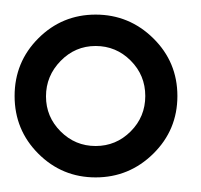

<svg xmlns="http://www.w3.org/2000/svg" viewBox="-255 -895 275 263"><path d="M-124 -652Q-170 -652 -202.5 -684.5Q-235 -717 -235 -763.5Q-235 -810 -202.5 -842.5Q-170 -875 -124 -875Q-78 -875 -45 -842.5Q-12 -810 -12 -763.5Q-12 -717 -45 -684.5Q-78 -652 -124 -652ZM-124 -695Q-96 -695 -76 -715Q-56 -735 -56 -763.5Q-56 -792 -76 -812Q-96 -832 -124 -832Q-152 -832 -172 -811.5Q-192 -791 -192 -763Q-192 -735 -172 -715Q-152 -695 -124 -695Z M-124 -652Q-170 -652 -202.5 -684.5Q-235 -717 -235 -763.5Q-235 -810 -202.5 -842.5Q-170 -875 -124 -875Q-78 -875 -45 -842.5Q-12 -810 -12 -763.5Q-12 -717 -45 -684.5Q-78 -652 -124 -652ZM-124 -695Q-96 -695 -76 -715Q-56 -735 -56 -763.5Q-56 -792 -76 -812Q-96 -832 -124 -832Q-152 -832 -172 -811.5Q-192 -791 -192 -763Q-192 -735 -172 -715Q-152 -695 -124 -695Z"/></svg>

Font: Resource Han Rounded KR Normal
Style: Regular
Weight: 350
Designer: Cyano Hao (round all glyphs); Ryoko NISHIZUKA 西塚涼子 (kana, bopomofo & ideographs); Paul D. Hunt (Latin, Greek & Cyrillic)
Foundry: Cyano Hao
Version: 0.990